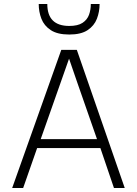

<svg xmlns="http://www.w3.org/2000/svg" viewBox="-20 -945 685 962"><path d="M327 -772Q268 -772 234.5 -794Q201 -816 187.5 -851Q174 -886 174 -925H217Q217 -815 327 -815Q370 -815 393.5 -830.5Q417 -846 426 -871Q435 -896 435 -925H479Q479 -886 465.5 -851Q452 -816 419 -794Q386 -772 327 -772ZM466 -248Q445 -306 368 -529L326 -651L184 -248ZM605 -3H551L483 -203H166L96 -3H41L287 -695H365Z"/></svg>

Font: LXGW 975 Gothic SC 200W
Style: Regular
Weight: 200
Version: Version 2.01;February 25, 2021